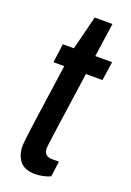

<svg xmlns="http://www.w3.org/2000/svg" viewBox="-135 -723 533 784"><g transform="rotate(20 132.0 -331.0)"><path d="M37 -82Q37 -106 86 -444H39L50 -526H98L135 -673H212L191 -526H264L252 -444H180Q133 -116 133 -106Q133 -70 169 -70H199L190 -3Q178 3 159.5 7Q141 11 125 11Q78 11 57.5 -15Q37 -41 37 -82Z"/></g></svg>

Font: Archivo Narrow Medium
Style: Italic
Weight: 500
Italic angle: -8°
Designer: Hector Gatti
Foundry: Omnibus-Type
Version: Version 2.001